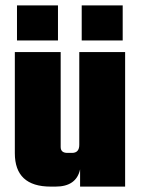

<svg xmlns="http://www.w3.org/2000/svg" viewBox="-20 -692 540 712"><path d="M274 -499H444V0H277V-64Q263 0 186 0H168Q35 0 35 -124V-499H205V-147Q205 -125 230 -125H247Q274 -125 274 -155ZM195 -672V-542H43V-672ZM435 -672V-542H283V-672Z"/></svg>

Font: Teko
Style: Bold
Weight: 700
Designer: Manushi Parikh, Jonny Pinhorn
Foundry: Indian Type Foundry
Version: Version 1.106;PS 1.0;hotconv 1.0.78;makeotf.lib2.5.61930; tt